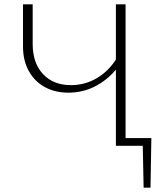

<svg xmlns="http://www.w3.org/2000/svg" viewBox="-20 -678 757 893"><path d="M680 195H648L644 0H519V-354Q477 -304 420.5 -275.5Q364 -247 298 -247Q236 -247 188.5 -273Q141 -299 114 -347.5Q87 -396 87 -462V-658H132V-474Q132 -385 180 -333.5Q228 -282 310 -282Q374 -282 428.5 -313.5Q483 -345 519 -401V-658H564V-36H684Z"/></svg>

Font: Ysabeau SC Light
Style: Regular
Weight: 300
Designer: Christian Thalmann (Catharsis Fonts)
Version: Version 0.003